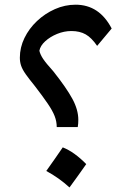

<svg xmlns="http://www.w3.org/2000/svg" viewBox="-20 -799 566 826"><path d="M460.4 -676.3 397.9 -601.6Q374 -636.7 348.6 -651.1Q323.2 -665.5 287.1 -665.5Q255.9 -665.5 225.6 -653.1Q195.3 -640.6 174.3 -621.3Q153.3 -602.1 149.4 -580.6Q153.3 -564 165.5 -545.7Q177.7 -527.3 209 -492.7Q265.6 -421.4 291.3 -374Q316.9 -326.7 316.9 -283.7Q316.9 -275.9 316.4 -268.1Q315.9 -260.3 314.5 -252.4H224.1Q224.1 -276.4 215.1 -299.6Q206.1 -322.8 185.5 -353Q165 -383.3 130.4 -428.2Q105 -459.5 90.8 -479.5Q76.7 -499.5 71 -515.9Q65.4 -532.2 65.4 -550.8Q65.4 -594.7 85.2 -635.5Q105 -676.3 139.2 -708.5Q173.3 -740.7 216.3 -759.8Q259.3 -778.8 305.2 -778.8Q407.2 -778.8 460.4 -676.3ZM250 -165Q275.8 -154.8 301.1 -136.5Q326.3 -118.3 351 -93Q333.8 -68.3 315.8 -43.3Q297.8 -18.4 279 7.4Q233.9 -33.9 179.1 -63.5Q197.4 -89.3 214.9 -114.2Q232.3 -139.2 250 -165Z"/></svg>

Font: Pinar DS1 SemiBold
Style: Regular
Weight: 600
Designer: Amin Abedi
Version: Version 3.000